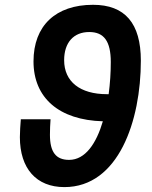

<svg xmlns="http://www.w3.org/2000/svg" viewBox="-20 -762 626 792"><path d="M245.6 9.8C469.2 9.8 561 -264.2 561 -511.7C561 -666 495.6 -742.2 363.8 -742.2C209.5 -742.2 118.2 -655.8 118.2 -508.8C118.2 -357.9 224.1 -266.6 404.3 -261.7C377.4 -170.4 332 -102.5 265.1 -102.5C210.9 -102.5 186 -134.3 186 -206.1C186 -227.1 187 -249 188.5 -270H65.9C64 -244.6 62 -220.2 62 -196.3C62 -66.9 129.9 9.8 245.6 9.8ZM428.2 -373.5H421.4C310.1 -373.5 244.6 -425.3 244.6 -513.7C244.6 -586.4 283.7 -629.9 348.1 -629.9C408.7 -629.9 437 -592.3 437 -505.9C437 -463.4 434.1 -418 428.2 -373.5Z"/></svg>

Font: Cascadia Code SemiBold
Style: Italic
Weight: 600
Italic angle: -10°
Monospace: yes
Designer: Aaron Bell
Foundry: Saja Typeworks
Version: Version 2404.023